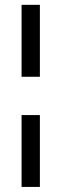

<svg xmlns="http://www.w3.org/2000/svg" viewBox="-20 -585 249 778"><path d="M67.4 -273.9V-565.4H141.6V-273.9ZM67.4 172.4V-118.7H141.6V172.4Z"/></svg>

Font: Lateef ExtraBold
Style: Regular
Weight: 800
Designer: SIL International
Foundry: SIL International
Version: Version 4.200